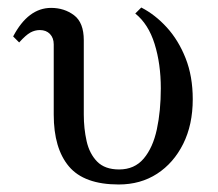

<svg xmlns="http://www.w3.org/2000/svg" viewBox="-20 -476 579 511"><path d="M356 -456Q393 -437 424 -403Q455 -369 474 -321Q493 -273 493 -212Q493 -144 467.5 -93Q442 -42 398 -13.5Q354 15 296 15Q204 15 163.5 -33Q123 -81 123 -171V-358Q123 -375 113 -385.5Q103 -396 86 -396Q73 -396 61 -389.5Q49 -383 31 -363L15 -379Q55 -455 116 -455Q151 -455 177 -435.5Q203 -416 203 -369V-171Q203 -134 210.5 -100.5Q218 -67 238.5 -46Q259 -25 297 -25Q338 -25 362.5 -54Q387 -83 397.5 -132Q408 -181 408 -241Q408 -306 391.5 -359Q375 -412 340 -440Z"/></svg>

Font: Bona Nova
Style: Regular
Weight: 400
Designer: Mateusz Machalski
Foundry: Capitalics
Version: Version 4.001; ttfautohint (v1.8.3)